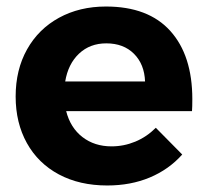

<svg xmlns="http://www.w3.org/2000/svg" viewBox="-20 -563 637 589"><path d="M570 -259Q570 -235 569 -222H183Q196 -171 233 -142.5Q270 -114 322 -114Q360 -114 395 -128.5Q430 -143 458 -171L539 -89Q498 -43 439.5 -18.5Q381 6 309 6Q224 6 160.5 -28Q97 -62 62.5 -124Q28 -186 28 -267Q28 -349 63 -411.5Q98 -474 161 -508.5Q224 -543 305 -543Q435 -543 502.5 -468Q570 -393 570 -259ZM425 -313Q423 -366 391 -398Q359 -430 306 -430Q256 -430 222.5 -398.5Q189 -367 180 -313Z"/></svg>

Font: Gontserrat SemiBold
Style: Regular
Weight: 600
Designer: Julieta Ulanovsky
Foundry: Julieta Ulanovsky
Version: Version 6.001